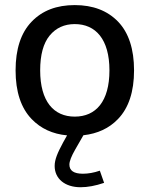

<svg xmlns="http://www.w3.org/2000/svg" viewBox="-20 -539 599 770"><path d="M279.8 -518.6C207 -518.6 149.4 -496.6 106.9 -452.1C64 -407.7 42.5 -342.3 42.5 -256.8C42.5 -171.4 64 -106 106.9 -61.5C143.6 -23.4 190.9 -1.5 249 3.9L232.9 32.7C210.9 73.7 199.2 100.6 199.2 126.5C199.2 177.7 240.2 211.9 303.2 211.9C331.5 211.9 362.8 206.1 397.5 194.3L380.4 145.5C356.4 153.8 333.5 157.7 312.5 157.7C276.4 157.7 258.3 145.5 258.3 121.1C258.3 107.9 266.1 87.4 282.2 59.6L314.5 3.4C371.1 -2.9 417.5 -24.4 453.1 -61.5C496.1 -106 517.6 -171.4 517.6 -256.8C517.6 -342.3 496.1 -407.7 453.6 -452.1C410.6 -496.6 352.5 -518.6 279.8 -518.6ZM279.8 -442.4C363.8 -442.4 418.9 -381.3 418.9 -256.8C418.9 -131.8 364.3 -71.3 279.8 -71.3C195.8 -71.3 141.1 -131.8 141.1 -256.8C141.1 -318.8 153.8 -365.7 179.2 -396.5C204.6 -427.2 238.3 -442.4 279.8 -442.4Z"/></svg>

Font: Estedad Medium
Style: Regular
Weight: 500
Designer: Amin Abedi
Version: Version 7.3